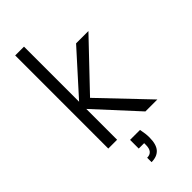

<svg xmlns="http://www.w3.org/2000/svg" viewBox="-300 -797 1079 1079"><g transform="rotate(-45 240.0 -257.0)"><path d="M470 0H375L150 -245V0H80V-740H150V-302L370 -546H468L209 -274ZM280 52Q288 90 288 119Q288 175 265 200.5Q242 226 198 226V191Q244 191 244 135V121H201V52Z"/></g></svg>

Font: Poppins-Tabular Light
Style: Regular
Weight: 300
Designer: Ninad Kale (Devanagari), Jonny Pinhorn (Latin)
Foundry: Indian Type Foundry
Version: Version 4.004